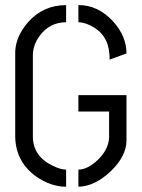

<svg xmlns="http://www.w3.org/2000/svg" viewBox="-20 -708 541 733"><path d="M38.1 -187.5V-511.7Q41 -570.3 86.9 -623Q144.5 -688.5 232.4 -688.5V-623Q168.9 -623 130.9 -570.3Q105.5 -536.1 105.5 -496.1V-187.5Q105.5 -111.3 181.6 -75.2Q210.9 -60.5 232.4 -60.5V4.9Q172.9 4.9 115.2 -36.1Q39.1 -92.8 38.1 -187.5ZM279.3 4.9V-60.5Q314.5 -60.5 354.5 -98.6Q395.5 -138.7 396.5 -185.5V-282.2H279.3V-344.7H462.9V-171.9Q462.9 -112.3 402.3 -53.7Q340.8 3.9 279.3 4.9ZM279.3 -623V-688.5Q353.5 -689.5 412.1 -626Q462.9 -569.3 462.9 -503.9L398.4 -480.5Q398.4 -497.1 397.5 -502Q392.6 -578.1 324.2 -611.3Q298.8 -623 279.3 -623Z"/></svg>

Font: Post No Bills Jaffna Medium
Style: Regular
Weight: 500
Designer: Kosala Senevirathne, Siva Puranthara, Lasantha Premarathna, Tharique Azeez
Foundry: Mooniak
Version: Version 1.220 ; ttfautohint (v1.6)